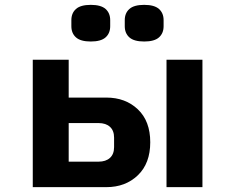

<svg xmlns="http://www.w3.org/2000/svg" viewBox="-20 -771 940 791"><path d="M274 -663V-688Q274 -717 293 -734Q312 -751 354 -751Q396 -751 415 -734Q434 -717 434 -688V-663Q434 -634 415 -617Q396 -600 354 -600Q312 -600 293 -617Q274 -634 274 -663ZM494 -663V-688Q494 -717 513 -734Q532 -751 574 -751Q616 -751 635 -734Q654 -717 654 -688V-663Q654 -634 635 -617Q616 -600 574 -600Q532 -600 513 -617Q494 -634 494 -663ZM263 -525V-369H418Q497 -369 548 -320.5Q599 -272 599 -185Q599 -98 548 -49Q497 0 418 0H115V-525ZM450 -165V-204Q450 -233 433 -248.5Q416 -264 386 -264H263V-105H386Q416 -105 433 -120.5Q450 -136 450 -165ZM814 -525V0H666V-525Z"/></svg>

Font: iA Writer Duo V
Style: Regular
Weight: 400
Designer: Mike Abbink, Paul van der Laan, Pieter van Rosmalen, Oliver Reichenstein
Foundry: Information Architects Inc.
Version: Version 2.000